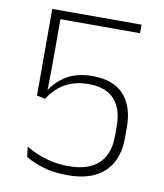

<svg xmlns="http://www.w3.org/2000/svg" viewBox="-76 -701 659 773"><g transform="rotate(10 254.0 -315.0)"><path d="M252.5 9.5Q190 9.5 146.8 -5Q103.5 -19.5 79.5 -34.5L74.5 -76Q95.5 -63 122 -52Q148.5 -41 180.5 -34Q212.5 -27 250 -27Q305 -27 341 -44.8Q377 -62.5 395 -96.5Q413 -130.5 413 -179V-220Q413 -288.5 378.8 -327.5Q344.5 -366.5 273 -366.5Q217.5 -366.5 177.2 -343.8Q137 -321 110 -277.5L75.5 -285V-639H440.5V-604H115V-418L113.5 -309L111.5 -310.5Q134.5 -349.5 176.8 -375.2Q219 -401 283 -401Q368.5 -401 411.2 -353.8Q454 -306.5 454 -222V-178.5Q454 -120 431.8 -78Q409.5 -36 365 -13.2Q320.5 9.5 252.5 9.5Z"/></g></svg>

Font: Anek Devanagari Medium ExtraLight
Style: Regular
Weight: 250
Version: Version 1.003